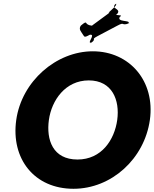

<svg xmlns="http://www.w3.org/2000/svg" viewBox="-20 -1159 957 1194"><path d="M499 -939C505 -929 508 -926 539 -943C578 -948 518 -888 546 -894C577 -911 518 -877 549 -894C584 -922 541 -910 586 -934C617 -951 676 -981 707 -998C759 -1026 730 -998 778 -1012C809 -1029 748 -998 779 -1015C795 -1035 704 -1020 725 -1054C756 -1071 680 -1058 711 -1075C733 -1107 665 -1104 699 -1134C730 -1151 666 -1117 697 -1134C725 -1136 643 -1075 658 -1080C689 -1097 519 -979 550 -996C568 -1003 542 -994 521 -1010C512 -1024 510 -1022 483 -1000C466 -977 486 -961 499 -939ZM81 -413C47 -172 193 15 437 15C674 15 878 -172 912 -413C946 -654 786 -840 557 -840C330 -840 115 -654 81 -413ZM284 -413C301 -536 387 -659 532 -659C678 -659 726 -536 709 -413C692 -290 612 -167 462 -167C308 -167 267 -290 284 -413Z"/></svg>

Font: Hussar Przerywany
Style: Obl
Weight: 400
Foundry: Cannot Into Space Fonts
Version: Version 0.982